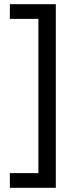

<svg xmlns="http://www.w3.org/2000/svg" viewBox="-20 -736 363 915"><path d="M27 89V159H246V-716H27V-646H163V89Z"/></svg>

Font: Noto Sans Gujarati UI SemiCondensed
Style: Regular
Weight: 400
Width: 4
Designer: Jelle Bosma - Monotype Design Team, Universal Thirst
Foundry: Monotype Imaging Inc.
Version: Version 2.106